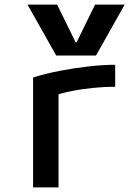

<svg xmlns="http://www.w3.org/2000/svg" viewBox="-20 -810 590 830"><path d="M99 -790H227L307 -627H311L391 -790H519L395 -570H223ZM123 -475Q177 -492 239.5 -504Q302 -516 364 -523Q426 -530 478 -530V-435Q432 -435 382 -430Q332 -425 286 -415.5Q240 -406 202 -393L233 -444V0H123Z"/></svg>

Font: M PLUS Code Latin SemiExpanded Medium
Style: Regular
Weight: 500
Width: 6
Designer: Coji Morishita
Foundry: UNDERFOREST DESIGN
Version: Version 1.002; ttfautohint (v1.8.3)